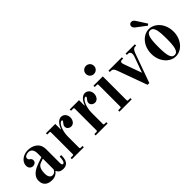

<svg xmlns="http://www.w3.org/2000/svg" viewBox="105 -1596 2479 2479"><g transform="rotate(-45 1345.0 -356.0)"><path d="M168 -115C168 -189 187 -234 232 -250L288 -270V-72C274 -44 253 -28 227 -28C205 -28 168 -41 168 -115ZM46 -106C46 -13 116 12 178 12C232 12 268 -12 290 -42H292C310 -6 332 12 389 12C425 12 452 -6 466 -28C485 -57 488 -99 488 -135H460C460 -90 450 -36 424 -36C411 -36 404 -47 404 -72V-325C404 -447 306 -486 224 -486C153 -486 69 -439 69 -358C69 -311 101 -290 132 -290C157 -290 188 -306 188 -341C188 -364 178 -375 160 -386C147 -395 144 -409 144 -415C144 -446 179 -462 213 -462C252 -462 288 -438 288 -365V-297L214 -271C142 -246 46 -204 46 -106Z M548 0H766V-24H734C722 -24 718 -28 718 -40V-241C718 -350 764 -446 805 -446C813 -446 816 -441 816 -436C816 -429 809 -421 802 -413C790 -399 778 -381 778 -361C778 -329 807 -304 843 -304C885 -304 916 -346 916 -394C916 -446 883 -486 834 -486C783 -486 742 -430 723 -374L718 -375V-474H548V-450H586C598 -450 602 -446 602 -434V-40C602 -28 598 -24 586 -24H548Z M982 0H1200V-24H1168C1156 -24 1152 -28 1152 -40V-241C1152 -350 1198 -446 1239 -446C1247 -446 1250 -441 1250 -436C1250 -429 1243 -421 1236 -413C1224 -399 1212 -381 1212 -361C1212 -329 1241 -304 1277 -304C1319 -304 1350 -346 1350 -394C1350 -446 1317 -486 1268 -486C1217 -486 1176 -430 1157 -374L1152 -375V-474H982V-450H1020C1032 -450 1036 -446 1036 -434V-40C1036 -28 1032 -24 1020 -24H982Z M1454 -650C1454 -608 1486 -576 1528 -576C1570 -576 1602 -608 1602 -650C1602 -692 1570 -724 1528 -724C1486 -724 1454 -692 1454 -650ZM1416 0H1640V-24H1602C1590 -24 1586 -28 1586 -40V-474H1416V-450H1454C1466 -450 1470 -446 1470 -434V-40C1470 -28 1466 -24 1454 -24H1416Z M1690 -450H1707C1744 -450 1757 -431 1771 -392L1918 12H1950L2094 -388C2109 -430 2128 -450 2150 -450H2172V-474H2002V-450H2028C2049 -450 2063 -430 2063 -412C2063 -396 2061 -384 2056 -368L1977 -149L1888 -396C1884 -408 1882 -418 1882 -424C1882 -441 1895 -450 1906 -450H1935V-474H1690Z M2302 -672C2302 -654 2313 -637 2330 -624L2462 -524L2482 -542L2393 -680C2377 -705 2362 -712 2344 -712C2320 -712 2302 -696 2302 -672ZM2362 -237C2362 -389 2378 -462 2438 -462C2498 -462 2514 -389 2514 -237C2514 -85 2498 -12 2438 -12C2378 -12 2362 -85 2362 -237ZM2234 -237C2234 -93 2330 12 2438 12C2546 12 2642 -93 2642 -237C2642 -381 2546 -486 2438 -486C2330 -486 2234 -381 2234 -237Z"/></g></svg>

Font: Old Standard
Style: Bold
Weight: 700
Designer: Alexey Kryukov <alexios@thessalonica.org.ru>
Version: Version 2.0.2